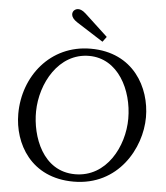

<svg xmlns="http://www.w3.org/2000/svg" viewBox="-61 -980 910 1050"><g transform="rotate(5 394.0 -455.0)"><path d="M473.1 -759.8 494.1 -788.1 367.2 -905.8C329.1 -940.9 307.1 -920.9 301.8 -915C294.9 -907.2 283.2 -880.9 327.1 -853ZM413.1 -716.3C190.9 -716.3 48.8 -533.2 48.8 -327.1C48.8 -165 147 16.1 381.8 16.1C627 16.1 746.1 -199.2 746.1 -369.1C746.1 -531.7 647.9 -716.3 413.1 -716.3ZM407.7 -676.3C566.9 -676.3 650.4 -509.8 650.4 -353C650.4 -200.2 559.1 -24.9 386.7 -24.9C208 -24.9 142.6 -212.9 144.5 -349.1C146.5 -502.9 240.7 -676.3 407.7 -676.3Z"/></g></svg>

Font: Lora Italic
Style: Regular
Weight: 400
Italic angle: -3°
Designer: Olga Karpushina, Alexei Vanyashin
Foundry: Cyreal
Version: Version 1.011;PS 001.011;hotconv 1.0.70;makeotf.lib2.5.58329